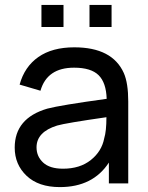

<svg xmlns="http://www.w3.org/2000/svg" viewBox="-20 -748 603 783"><path d="M239 -728V-638H149V-728ZM435 -728V-638H345V-728ZM485 -450Q503 -409 503 -334V0H424V-85Q359 15 224 15Q137 15 88.5 -31Q40 -77 40 -146Q40 -266 173 -305Q226 -319 415 -345Q413 -411 382 -441.5Q351 -472 282 -472Q172 -472 145 -378L60 -403Q80 -476 136.5 -515.5Q193 -555 283 -555Q438 -555 485 -450ZM237 -60Q306 -60 350.5 -95.5Q395 -131 405 -184Q414 -213 414 -270Q247 -246 213 -236Q129 -210 129 -147Q129 -110 156 -85Q183 -60 237 -60Z"/></svg>

Font: Manrope Medium
Style: Medium
Weight: 500
Designer: Mikhail Sharanda
Foundry: Mikhail Sharanda
Version: Version 4.000;hotconv 1.0.109;makeotfexe 2.5.65596